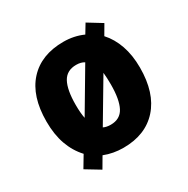

<svg xmlns="http://www.w3.org/2000/svg" viewBox="-147 -716 878 896"><g transform="rotate(-30 292.5 -268.0)"><path d="M544 -276Q544 -140 477 -65Q410 10 291 10Q236 10 188 -9L154 49L78 3L115 -59Q78 -99 59 -152.5Q40 -206 40 -276Q40 -412 107 -485.5Q174 -559 294 -559Q351 -559 400 -537L429 -585L504 -539L473 -486Q507 -449 525.5 -396Q544 -343 544 -276ZM197 -275Q197 -231 203 -202L335 -425Q318 -436 292 -436Q241 -436 219 -396Q197 -356 197 -275ZM387 -276Q387 -311 384 -340L254 -121Q270 -113 293 -113Q344 -113 365.5 -154Q387 -195 387 -276Z"/></g></svg>

Font: Noto Sans Kannada SemiCondensed ExtraBold
Style: Regular
Weight: 800
Width: 4
Designer: Jelle Bosma - Monotype Design Team
Foundry: Monotype Imaging Inc.
Version: Version 2.005; ttfautohint (v1.8.4.7-5d5b)